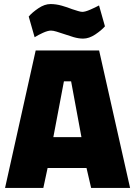

<svg xmlns="http://www.w3.org/2000/svg" viewBox="-20 -922 662 942"><path d="M4.8 0 155.1 -674.5H466.3L618.2 0H427.1L404.5 -97.6H213.5L192.6 0ZM241.7 -249.1H379.6L328.9 -522.9H293.6ZM387.9 -732.6Q365.9 -732.6 340.8 -739.9Q315.7 -747.3 291.9 -755.7Q273.1 -762 257 -767Q240.9 -771.9 229.9 -771.9Q214.9 -771.9 190.9 -761.1Q166.9 -750.2 149.9 -739.3L120.9 -840.9Q137.9 -860.9 168.4 -881.5Q198.9 -902.1 227.9 -902.1Q254.9 -902.1 282.9 -894.2Q310.8 -886.3 333.7 -877.1Q349.3 -872.1 362.6 -868Q375.9 -863.8 383.9 -863.8Q397.9 -863.8 422.9 -874.7Q447.9 -885.6 465.9 -895.3L494.9 -792.8Q477.9 -773.3 447.4 -752.9Q416.9 -732.6 387.9 -732.6Z"/></svg>

Font: Titillium Web SemiBold
Style: Regular
Weight: 600
Designer: Mohamed Gaber, Accademia di Belle Arti di Urbino
Foundry: Kief Type Foundry, Accademia di Belle Arti di Urbino
Version: Version 3.000; ttfautohint (v1.8.4)